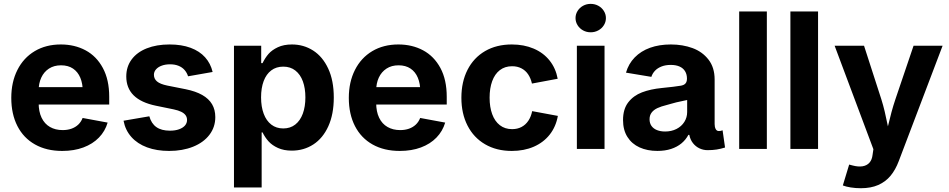

<svg xmlns="http://www.w3.org/2000/svg" viewBox="-20 -788 5023 1016"><path d="M39.7 -270.1Q39.7 -353.7 72.1 -417.8Q104.4 -482 163.8 -517.4Q223.1 -552.7 301.9 -552.7Q375 -552.7 432.8 -521.7Q490.6 -490.7 524.2 -428.4Q557.9 -366 557.9 -275.8V-234.7H99.8V-326.9H486.6L418.1 -302.2Q418.1 -345.3 405 -376.6Q391.8 -408 366.2 -425.2Q340.5 -442.4 303 -442.4Q265.9 -442.4 239.2 -425.1Q212.5 -407.7 198.5 -377.5Q184.5 -347.3 184.5 -308.7V-243.8Q184.5 -197.4 200.1 -165Q215.7 -132.5 244.4 -116.1Q273.2 -99.6 311.6 -99.6Q337.2 -99.6 358.2 -107Q379.2 -114.5 394.3 -128.8Q409.3 -143.1 417.2 -163.8L549.6 -139.3Q536.2 -93.6 503.4 -59.9Q470.6 -26.1 421.2 -7.7Q371.8 10.7 309.3 10.7Q226.1 10.7 165.4 -23.5Q104.6 -57.6 72.2 -120.9Q39.7 -184.3 39.7 -270.1Z M633.7 -149.2 770.2 -172.6Q780.8 -134.2 807.6 -115.4Q834.3 -96.5 879.3 -96.5Q906.9 -96.5 927.3 -103.8Q947.7 -111.1 958.8 -123.8Q969.8 -136.6 969.8 -153Q969.8 -167.3 962.2 -178Q954.6 -188.7 939 -196.4Q923.4 -204.1 899.2 -209.2L805.2 -228.5Q726.2 -244.8 687.2 -283.5Q648.2 -322.2 648.2 -383.5Q648.2 -435 676.5 -473.3Q704.9 -511.7 756.7 -532.2Q808.5 -552.7 877.2 -552.7Q940.9 -552.7 988.5 -535.1Q1036.1 -517.4 1065.3 -484.8Q1094.6 -452.2 1105.1 -407.1L975.2 -384.3Q969 -403.6 956.5 -417.8Q944.1 -432 924.7 -439.8Q905.4 -447.7 879.5 -447.7Q855.5 -447.7 836.2 -440.7Q816.9 -433.8 805.7 -421.1Q794.5 -408.5 794.5 -392.3Q794.5 -371 810.8 -357.1Q827.2 -343.1 864.7 -335.3L962.8 -315.8Q1015.5 -305.1 1050.2 -285.4Q1085 -265.6 1102.2 -236.4Q1119.3 -207.2 1119.3 -168.3Q1119.3 -115.4 1088.3 -74.7Q1057.2 -33.9 1001.6 -11.6Q945.9 10.7 875 10.7Q809.4 10.7 758.3 -8.2Q707.2 -27.1 675.2 -63.1Q643.2 -99.1 633.7 -149.2Z M1218.1 -545.9H1362.2V-454H1369.3Q1383 -482.1 1401 -502.8Q1419.1 -523.4 1450.3 -538.1Q1481.5 -552.7 1524.9 -552.7Q1586.7 -552.7 1636.9 -520.7Q1687.2 -488.6 1716.7 -425.3Q1746.3 -362 1746.3 -272Q1746.3 -183.7 1717.5 -120.1Q1688.7 -56.6 1638.2 -23.7Q1587.7 9.1 1524 9.1Q1482.2 9.1 1451.1 -4.9Q1420.1 -18.9 1401.3 -39.7Q1382.6 -60.4 1369.3 -87.4H1364.6V204.1H1218.1ZM1596 -272.5Q1596 -321.1 1582.6 -357.7Q1569.3 -394.2 1542.9 -414.8Q1516.6 -435.4 1478.9 -435.4Q1441.8 -435.4 1415.4 -415.5Q1389 -395.6 1375.2 -358.9Q1361.5 -322.2 1361.5 -272.5Q1361.5 -223.3 1375.4 -186.1Q1389.2 -149 1415.7 -128.6Q1442.2 -108.3 1478.9 -108.3Q1516.1 -108.3 1542.5 -129Q1568.8 -149.6 1582.4 -186.7Q1596 -223.9 1596 -272.5Z M1825.8 -270.1Q1825.8 -353.7 1858.2 -417.8Q1890.6 -482 1949.9 -517.4Q2009.3 -552.7 2088.1 -552.7Q2161.1 -552.7 2218.9 -521.7Q2276.7 -490.7 2310.4 -428.4Q2344 -366 2344 -275.8V-234.7H1885.9V-326.9H2272.7L2204.2 -302.2Q2204.2 -345.3 2191.1 -376.6Q2178 -408 2152.3 -425.2Q2126.6 -442.4 2089.1 -442.4Q2052 -442.4 2025.4 -425.1Q1998.7 -407.7 1984.6 -377.5Q1970.6 -347.3 1970.6 -308.7V-243.8Q1970.6 -197.4 1986.2 -165Q2001.8 -132.5 2030.6 -116.1Q2059.3 -99.6 2097.7 -99.6Q2123.4 -99.6 2144.3 -107Q2165.3 -114.5 2180.4 -128.8Q2195.5 -143.1 2203.4 -163.8L2335.8 -139.3Q2322.3 -93.6 2289.5 -59.9Q2256.8 -26.1 2207.4 -7.7Q2158 10.7 2095.4 10.7Q2012.3 10.7 1951.5 -23.5Q1890.8 -57.6 1858.3 -120.9Q1825.8 -184.3 1825.8 -270.1Z M2421.5 -270.6Q2421.5 -354.8 2454 -418.6Q2486.5 -482.4 2546.8 -517.6Q2607.2 -552.7 2688.3 -552.7Q2752.6 -552.7 2804 -530.8Q2855.4 -508.9 2888.1 -467.9Q2920.9 -426.8 2931.1 -371.3L2794.9 -345.8Q2788.5 -374.3 2774.5 -394.9Q2760.6 -415.4 2739.1 -426.4Q2717.6 -437.5 2689.9 -437.5Q2651.6 -437.5 2624.8 -416.7Q2598 -396 2584.4 -358.3Q2570.8 -320.7 2570.8 -271.1Q2570.8 -221.8 2584.4 -184.2Q2598 -146.6 2624.9 -125.6Q2651.8 -104.6 2689.9 -104.6Q2717.9 -104.6 2739.7 -116.1Q2761.5 -127.6 2775.8 -149Q2790.1 -170.4 2796.1 -199.9L2932 -174.7Q2921.8 -117.6 2888.9 -75.8Q2856 -34.1 2804.6 -11.7Q2753.1 10.7 2688.3 10.7Q2607.4 10.7 2547 -24.5Q2486.7 -59.6 2454.1 -123.2Q2421.5 -186.8 2421.5 -270.6Z M3032.6 -545.9H3179V0H3032.6ZM3025.5 -692.3Q3025.5 -712.6 3036.3 -730Q3047.1 -747.4 3065.5 -757.5Q3083.8 -767.5 3105.7 -767.5Q3127.6 -767.5 3146.1 -757.5Q3164.6 -747.4 3175.4 -730Q3186.3 -712.7 3186.3 -692.3Q3186.3 -671.9 3175.4 -654.6Q3164.6 -637.2 3146.1 -627.2Q3127.6 -617.1 3105.7 -617.1Q3083.8 -617.1 3065.5 -627.1Q3047.1 -637.2 3036.3 -654.6Q3025.5 -672 3025.5 -692.3Z M3276.9 -152.6Q3276.9 -210.7 3304.5 -246.5Q3332.2 -282.2 3377.2 -299.3Q3422.2 -316.5 3482.7 -322.4Q3517.4 -326 3541.8 -328.8Q3566.1 -331.6 3583.6 -334.7Q3591.7 -336.4 3597.6 -339.1Q3603.5 -341.8 3608.2 -347.4Q3612.9 -353 3614.4 -362.2Q3615.2 -366.5 3615.2 -371.6Q3615.2 -394.7 3605.1 -411.1Q3595.1 -427.5 3575.9 -436Q3556.7 -444.5 3529.4 -444.5Q3502 -444.5 3480.9 -436.3Q3459.8 -428.1 3446.2 -413.9Q3432.6 -399.6 3426.8 -381.3L3292.5 -403.6Q3305.9 -450.4 3338.7 -484.1Q3371.5 -517.8 3420.1 -535.3Q3468.6 -552.7 3529.8 -552.7Q3592.5 -552.7 3644.8 -533.5Q3697 -514.2 3729.3 -472.4Q3761.6 -430.6 3761.6 -367.5V-131.2Q3761.6 -116.2 3767 -105.4Q3772.5 -94.6 3784 -94.6Q3789.5 -94.6 3793.6 -95.5Q3797.7 -96.3 3803.7 -98.5L3816.7 -7.4Q3794.4 -0.3 3772.4 3.2Q3750.4 6.6 3724.1 6.6Q3701.8 6.6 3681.5 -2.9Q3661.2 -12.4 3646.9 -30.6Q3632.5 -48.8 3627.6 -74.5H3622.8Q3609 -48.4 3586.1 -29.4Q3563.2 -10.4 3531.2 0.1Q3499.3 10.6 3458.4 10.6Q3405.4 10.6 3364.3 -8Q3323.3 -26.6 3300.1 -63.4Q3276.9 -100.1 3276.9 -152.6ZM3616.2 -195.2V-290.3L3642.1 -264.3Q3623.1 -260 3602.6 -255.9Q3582.1 -251.7 3558.6 -246.3Q3541.3 -241.5 3532.9 -239.3Q3524.6 -237.2 3507.8 -232.3Q3478.7 -225.2 3458.9 -216Q3439.2 -206.8 3428.2 -192.3Q3417.2 -177.8 3417.2 -156.9Q3417.2 -136 3427.6 -121.4Q3438.1 -106.9 3456.7 -99.5Q3475.4 -92.1 3499.6 -92.1Q3533.1 -92.1 3559.8 -105.6Q3586.4 -119.2 3601.3 -142.9Q3616.2 -166.5 3616.2 -195.2Z M4037.9 0H3891.5V-727.5H4037.9Z M4308.9 0H4162.5V-727.5H4308.9Z M4473.5 82.8 4491.5 87.6Q4521.1 95.5 4543.9 92Q4566.7 88.4 4580.6 73.1Q4594.5 57.7 4597.4 30.9L4601.7 1.6L4396.6 -545.9H4552.2L4643.8 -262.5Q4653.6 -231.3 4661.5 -198.1Q4669.4 -164.9 4678 -122.3Q4687.3 -72.9 4695.1 -43.1H4661Q4668.4 -77.3 4678.3 -118.3Q4688.4 -160.9 4697.6 -195Q4706.8 -229 4718.1 -262.5L4814.2 -545.9H4967.9L4736 64.4Q4718.7 110.5 4692.6 142Q4666.5 173.5 4627.7 190.8Q4588.9 208 4535.5 208Q4507.2 208 4481.7 203.9Q4456.2 199.8 4440 193.3Z"/></svg>

Font: Raveo Variable
Style: Regular
Weight: 400
Designer: Jakub Foglar, Rasmus Andersson (Inter)
Foundry: Jakubfoglar.com
Version: Version 1.000;Glyphs 3.2.3 (3260)